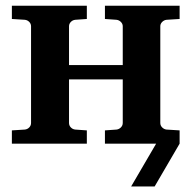

<svg xmlns="http://www.w3.org/2000/svg" viewBox="-20 -508 678 679"><path d="M526.9 151.4H443.8L532.2 0H351.1V-46.9L392.1 -49.8Q400.9 -50.8 407.5 -57.4Q414.1 -64 414.1 -73.2V-227.1H224.1V-73.2Q224.1 -64 230.5 -57.4Q236.8 -50.8 246.1 -49.8L287.1 -46.9V0H22V-46.9L67.9 -49.8Q77.1 -50.8 83.5 -57.4Q89.8 -64 89.8 -73.2V-415Q89.8 -423.8 83.5 -430.4Q77.1 -437 67.9 -438L22 -440.9V-487.8H287.1V-440.9L246.1 -438Q236.8 -437 230.5 -430.4Q224.1 -423.8 224.1 -415V-277.8H414.1V-415Q414.1 -423.8 407.5 -430.4Q400.9 -437 392.1 -438L351.1 -440.9V-487.8H615.2V-440.9L568.8 -438Q560.1 -437 553.5 -430.4Q546.9 -423.8 546.9 -415V-73.2Q546.9 -64 553.5 -57.4Q560.1 -50.8 568.8 -49.8L615.2 -46.9V0Z"/></svg>

Font: Charis SIL
Style: Bold
Weight: 700
Foundry: SIL International
Version: Version 4.112